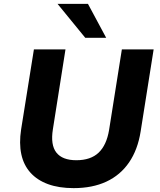

<svg xmlns="http://www.w3.org/2000/svg" viewBox="-20 -960 824 991"><path d="M360 11Q284 11 228 -9.5Q172 -30 137 -69Q102 -108 90 -164Q78 -220 89 -292L155 -705H318L253 -293Q240 -212 271 -172.5Q302 -133 374 -133Q448 -133 489 -172Q530 -211 543 -289L609 -705H773L706 -282Q691 -187 646 -121.5Q601 -56 529 -22.5Q457 11 360 11ZM420 -765 277 -940H434L528 -765Z"/></svg>

Font: Nunito Sans 7pt ExtraBold
Style: Italic
Weight: 800
Italic angle: -9°
Designer: Vernon Adams
Foundry: Vernon Adams
Version: Version 3.101;gftools[0.9.27]